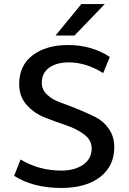

<svg xmlns="http://www.w3.org/2000/svg" viewBox="-20 -916 637 951"><path d="M255 -740 383 -896H499L349 -740ZM284 15Q145 15 50 -45L82 -126Q173 -71 284 -71Q349 -71 391.5 -100Q434 -129 434 -181Q434 -222 397 -250Q360 -278 307.5 -295.5Q255 -313 202 -334Q149 -355 112 -396.5Q75 -438 75 -499Q75 -592 142 -642.5Q209 -693 317 -693Q434 -693 524 -634L491 -554Q407 -607 320 -607Q261 -607 224 -581Q187 -555 187 -505Q187 -472 213.5 -447Q240 -422 280 -408Q320 -394 366.5 -375Q413 -356 453 -336Q493 -316 519.5 -277.5Q546 -239 546 -187Q546 -93 475.5 -39Q405 15 284 15Z"/></svg>

Font: Martel Sans DemiBold
Style: Regular
Weight: 600
Designer: Dan Reynolds and Mathieu Réguer
Foundry: Dan Reynolds and Mathieu Réguer
Version: Version 1.001;PS 001.001;hotconv 1.0.70;makeotf.lib2.5.58329